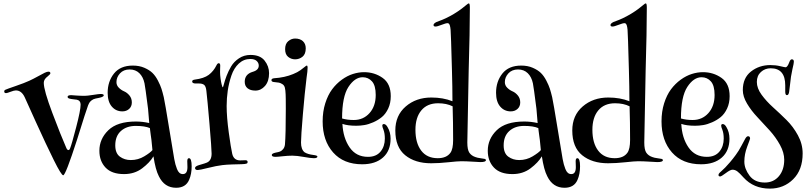

<svg xmlns="http://www.w3.org/2000/svg" viewBox="-20 -1011 4769 1136"><path d="M278 -577Q278 -572 262 -559Q239 -542 239 -521Q239 -477 290 -342Q341 -207 371 -139Q377 -123 385 -123Q391 -123 395 -134Q404 -156 430.5 -257.5Q457 -359 457 -392Q457 -416 435 -421Q431 -422 415 -423.5Q399 -425 389.5 -428Q380 -431 380 -438Q380 -448 401 -448Q402 -448 428.5 -446Q455 -444 481 -444Q495 -444 530.5 -449.5Q566 -455 575 -455Q594 -455 594 -447Q594 -445 592.5 -443Q591 -441 588 -439.5Q585 -438 582 -436.5Q579 -435 574 -434Q569 -433 565.5 -432Q562 -431 556 -430Q550 -429 546 -428Q532 -425 523 -418Q514 -411 510 -405Q506 -399 501 -387Q491 -362 436 -185Q368 26 354 26Q343 26 298.5 -63.5Q254 -153 191 -292Q128 -431 126 -436Q107 -476 74 -476Q63 -476 42.5 -468Q22 -460 16 -460Q5 -460 5 -470Q5 -477 12 -480Q20 -484 72.5 -502Q125 -520 153 -533Q177 -544 204 -559Q231 -574 244.5 -580.5Q258 -587 267 -587Q278 -587 278 -577Z M704 -352Q666 -352 641.5 -380.5Q617 -409 617 -462Q617 -529 654.5 -576Q692 -623 766 -623Q804 -623 834 -610Q864 -597 882 -579.5Q900 -562 914.5 -534Q929 -506 935.5 -485.5Q942 -465 949 -436Q956 -405 982 -245Q1008 -85 1011 -70Q1015 -50 1018 -38.5Q1021 -27 1027 -11.5Q1033 4 1041.5 11.5Q1050 19 1062 19Q1089 19 1089 -22Q1089 -28 1088.5 -40.5Q1088 -53 1088 -57Q1088 -75 1098 -75Q1114 -75 1114 -27Q1114 19 1099 53Q1079 100 1022 100Q953 100 920 32Q900 -6 888 -86Q866 -49 821 -15Q776 19 714 19Q641 19 604.5 -19.5Q568 -58 568 -119Q568 -189 621 -240.5Q674 -292 784 -292Q823 -292 863 -283Q859 -339 856 -367Q839 -501 835 -518Q827 -556 804.5 -578Q782 -600 747 -600Q711 -600 690 -577Q669 -554 669 -525Q669 -506 683 -492Q697 -478 714.5 -470.5Q732 -463 746 -446Q760 -429 760 -405Q760 -381 744 -366.5Q728 -352 704 -352ZM867 -253Q838 -266 783 -266Q729 -266 695.5 -236Q662 -206 662 -151Q662 -104 689.5 -84Q717 -64 754 -64Q797 -64 833.5 -86Q870 -108 882 -123L876 -183Q874 -196 872 -212Q870 -228 868.5 -239Q867 -250 867 -253Z M1283 -623Q1283 -620 1282.5 -606.5Q1282 -593 1282 -585Q1282 -568 1285 -546Q1288 -524 1292 -509Q1296 -494 1298 -494Q1300 -494 1305 -514Q1310 -534 1320.5 -562Q1331 -590 1347.5 -618Q1364 -646 1394 -666Q1424 -686 1462 -686Q1519 -686 1545.5 -652.5Q1572 -619 1572 -578Q1572 -530 1548 -502.5Q1524 -475 1491 -475Q1462 -475 1445 -488.5Q1428 -502 1428 -527Q1428 -572 1475 -586Q1511 -596 1511 -623Q1511 -639 1498.5 -650.5Q1486 -662 1461 -662Q1422 -662 1393 -635Q1364 -608 1349 -563.5Q1334 -519 1327.5 -474.5Q1321 -430 1321 -384Q1321 -319 1333.5 -227.5Q1346 -136 1354 -101Q1363 -62 1401 -62Q1407 -62 1418.5 -62.5Q1430 -63 1432 -63Q1445 -63 1445 -53Q1445 -44 1438 -43Q1432 -40 1409 -39.5Q1386 -39 1352.5 -38Q1319 -37 1295 -34Q1261 -30 1211 -17.5Q1161 -5 1150 -5Q1134 -5 1134 -17Q1134 -27 1157 -34Q1159 -35 1175.5 -39.5Q1192 -44 1204 -49Q1232 -61 1232 -102Q1232 -131 1219.5 -277.5Q1207 -424 1201 -474Q1198 -501 1187.5 -509Q1177 -517 1158 -517H1138Q1117 -517 1117 -529Q1117 -538 1132 -540Q1187 -547 1215 -568Q1244 -590 1261 -625Q1267 -637 1274 -637Q1283 -637 1283 -623Z M1726 -783Q1755 -783 1772 -767.5Q1789 -752 1789 -725Q1789 -691 1770 -675.5Q1751 -660 1726 -660Q1703 -660 1685 -674.5Q1667 -689 1667 -720Q1667 -752 1685.5 -767.5Q1704 -783 1726 -783ZM1795 -623Q1800 -623 1800 -612Q1800 -590 1794 -552Q1783 -464 1772 -334Q1761 -204 1761 -168Q1761 -127 1782 -110Q1801 -98 1835 -94Q1858 -91 1858 -85Q1858 -75 1837 -75Q1819 -75 1777.5 -82.5Q1736 -90 1710 -90Q1684 -90 1652.5 -86.5Q1621 -83 1610 -83Q1588 -83 1588 -94Q1588 -103 1611 -108Q1628 -111 1637 -114.5Q1646 -118 1655 -128.5Q1664 -139 1666 -156Q1671 -216 1671 -366Q1671 -442 1670 -453Q1669 -478 1665.5 -492Q1662 -506 1651 -513Q1640 -520 1630.5 -522Q1621 -524 1598 -526Q1586 -528 1586 -537Q1586 -546 1601 -548Q1665 -552 1715 -573Q1740 -583 1758 -596Q1776 -609 1784 -616Q1792 -623 1795 -623Z M2273 -259Q2291 -229 2291 -190Q2291 -119 2246 -79Q2201 -39 2123 -39Q2013 -39 1951 -109Q1889 -179 1889 -293Q1889 -351 1904.5 -400Q1920 -449 1945 -482.5Q1970 -516 2002.5 -539.5Q2035 -563 2068.5 -573.5Q2102 -584 2134 -584Q2196 -584 2244 -550Q2292 -516 2292 -442Q2292 -401 2277 -369Q2262 -337 2239.5 -318.5Q2217 -300 2188.5 -287.5Q2160 -275 2135.5 -271Q2111 -267 2088 -267Q2037 -267 2006 -278Q2010 -195 2048.5 -139Q2087 -83 2157 -83Q2206 -83 2231.5 -114Q2257 -145 2257 -191Q2257 -222 2249 -243Q2242 -260 2242 -267Q2242 -277 2251 -277Q2263 -277 2273 -259ZM2004 -310Q2035 -301 2073 -301Q2130 -301 2166.5 -342Q2203 -383 2203 -449Q2203 -505 2181 -529.5Q2159 -554 2126 -554Q2079 -554 2041.5 -496.5Q2004 -439 2004 -310Z M2754 -991Q2760 -991 2760 -965Q2760 -826 2753 -591Q2745 -213 2745 -168Q2745 -125 2757 -107.5Q2769 -90 2792 -82Q2805 -77 2822 -75Q2839 -73 2847 -71Q2855 -69 2855 -63Q2855 -52 2822 -52Q2815 -52 2776.5 -54.5Q2738 -57 2709 -57Q2688 -57 2632.5 -51Q2577 -45 2531 -45Q2436 -45 2377.5 -92.5Q2319 -140 2319 -239Q2319 -328 2380.5 -381Q2442 -434 2532 -434Q2602 -434 2657 -412Q2657 -495 2654 -597Q2651 -699 2649 -767L2646 -835Q2643 -869 2633 -873Q2631 -874 2628 -874Q2618 -874 2592.5 -864Q2567 -854 2557 -854Q2545 -854 2545 -863Q2545 -872 2563 -881Q2567 -883 2581.5 -888Q2596 -893 2617.5 -903Q2639 -913 2666 -929Q2691 -944 2712 -960Q2733 -976 2741.5 -983.5Q2750 -991 2754 -991ZM2661 -183Q2661 -289 2658 -382Q2622 -400 2572 -400Q2508 -400 2473 -358Q2438 -316 2438 -243Q2438 -165 2472 -120Q2506 -75 2570 -75Q2622 -75 2645 -107Q2661 -129 2661 -183Z M3002 -352Q2964 -352 2939.5 -380.5Q2915 -409 2915 -462Q2915 -529 2952.5 -576Q2990 -623 3064 -623Q3102 -623 3132 -610Q3162 -597 3180 -579.5Q3198 -562 3212.5 -534Q3227 -506 3233.5 -485.5Q3240 -465 3247 -436Q3254 -405 3280 -245Q3306 -85 3309 -70Q3313 -50 3316 -38.5Q3319 -27 3325 -11.5Q3331 4 3339.5 11.5Q3348 19 3360 19Q3387 19 3387 -22Q3387 -28 3386.5 -40.5Q3386 -53 3386 -57Q3386 -75 3396 -75Q3412 -75 3412 -27Q3412 19 3397 53Q3377 100 3320 100Q3251 100 3218 32Q3198 -6 3186 -86Q3164 -49 3119 -15Q3074 19 3012 19Q2939 19 2902.5 -19.5Q2866 -58 2866 -119Q2866 -189 2919 -240.5Q2972 -292 3082 -292Q3121 -292 3161 -283Q3157 -339 3154 -367Q3137 -501 3133 -518Q3125 -556 3102.5 -578Q3080 -600 3045 -600Q3009 -600 2988 -577Q2967 -554 2967 -525Q2967 -506 2981 -492Q2995 -478 3012.5 -470.5Q3030 -463 3044 -446Q3058 -429 3058 -405Q3058 -381 3042 -366.5Q3026 -352 3002 -352ZM3165 -253Q3136 -266 3081 -266Q3027 -266 2993.5 -236Q2960 -206 2960 -151Q2960 -104 2987.5 -84Q3015 -64 3052 -64Q3095 -64 3131.5 -86Q3168 -108 3180 -123L3174 -183Q3172 -196 3170 -212Q3168 -228 3166.5 -239Q3165 -250 3165 -253Z M3801 -991Q3807 -991 3807 -965Q3807 -826 3800 -591Q3792 -213 3792 -168Q3792 -125 3804 -107.5Q3816 -90 3839 -82Q3852 -77 3869 -75Q3886 -73 3894 -71Q3902 -69 3902 -63Q3902 -52 3869 -52Q3862 -52 3823.5 -54.5Q3785 -57 3756 -57Q3735 -57 3679.5 -51Q3624 -45 3578 -45Q3483 -45 3424.5 -92.5Q3366 -140 3366 -239Q3366 -328 3427.5 -381Q3489 -434 3579 -434Q3649 -434 3704 -412Q3704 -495 3701 -597Q3698 -699 3696 -767L3693 -835Q3690 -869 3680 -873Q3678 -874 3675 -874Q3665 -874 3639.5 -864Q3614 -854 3604 -854Q3592 -854 3592 -863Q3592 -872 3610 -881Q3614 -883 3628.5 -888Q3643 -893 3664.5 -903Q3686 -913 3713 -929Q3738 -944 3759 -960Q3780 -976 3788.5 -983.5Q3797 -991 3801 -991ZM3708 -183Q3708 -289 3705 -382Q3669 -400 3619 -400Q3555 -400 3520 -358Q3485 -316 3485 -243Q3485 -165 3519 -120Q3553 -75 3617 -75Q3669 -75 3692 -107Q3708 -129 3708 -183Z M4278 -259Q4296 -229 4296 -190Q4296 -119 4251 -79Q4206 -39 4128 -39Q4018 -39 3956 -109Q3894 -179 3894 -293Q3894 -351 3909.5 -400Q3925 -449 3950 -482.5Q3975 -516 4007.5 -539.5Q4040 -563 4073.5 -573.5Q4107 -584 4139 -584Q4201 -584 4249 -550Q4297 -516 4297 -442Q4297 -401 4282 -369Q4267 -337 4244.5 -318.5Q4222 -300 4193.5 -287.5Q4165 -275 4140.5 -271Q4116 -267 4093 -267Q4042 -267 4011 -278Q4015 -195 4053.5 -139Q4092 -83 4162 -83Q4211 -83 4236.5 -114Q4262 -145 4262 -191Q4262 -222 4254 -243Q4247 -260 4247 -267Q4247 -277 4256 -277Q4268 -277 4278 -259ZM4009 -310Q4040 -301 4078 -301Q4135 -301 4171.5 -342Q4208 -383 4208 -449Q4208 -505 4186 -529.5Q4164 -554 4131 -554Q4084 -554 4046.5 -496.5Q4009 -439 4009 -310Z M4538 -626Q4569 -626 4596 -619.5Q4623 -613 4628 -613Q4639 -613 4650 -643Q4656 -660 4665 -660Q4677 -660 4677 -646Q4677 -640 4675 -630.5Q4673 -621 4668.5 -601.5Q4664 -582 4660 -557Q4656 -530 4653.5 -503Q4651 -476 4649 -467Q4646 -448 4636 -448Q4626 -448 4626 -468V-506Q4626 -607 4540 -607Q4506 -607 4482 -585Q4458 -563 4458 -526Q4458 -489 4486 -450.5Q4514 -412 4554 -376Q4594 -340 4633.5 -301Q4673 -262 4701 -210.5Q4729 -159 4729 -103Q4729 -6 4673 49.5Q4617 105 4535 105Q4439 105 4379 39Q4356 13 4342.5 3Q4329 -7 4314 -7Q4301 -7 4274.5 13Q4248 33 4241 33Q4231 33 4231 24Q4231 18 4238 11L4250 0Q4261 -10 4271.5 -20.5Q4282 -31 4299.5 -51.5Q4317 -72 4333 -94Q4351 -118 4366.5 -148Q4382 -178 4390 -191.5Q4398 -205 4406 -205Q4418 -205 4418 -191Q4418 -188 4401 -143.5Q4384 -99 4384 -55Q4384 -13 4414.5 28Q4445 69 4505 69Q4557 69 4588.5 31.5Q4620 -6 4620 -66Q4620 -108 4595 -153.5Q4570 -199 4534 -239Q4498 -279 4461.5 -317.5Q4425 -356 4400 -398Q4375 -440 4375 -478Q4375 -550 4423.5 -588Q4472 -626 4538 -626Z"/></svg>

Font: Henny Penny
Style: Regular
Weight: 400
Designer: Olga Umpeleva
Foundry: Brownfox
Version: Version 1.001